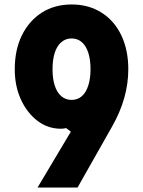

<svg xmlns="http://www.w3.org/2000/svg" viewBox="-20 -839 640 859"><path d="M301 -819Q376 -819 433.5 -783Q491 -747 522.5 -681.5Q554 -616 554 -529Q554 -465 536 -401Q518 -337 481 -272L327 0H148L297 -250L276 -266Q272 -265 265.5 -264Q259 -263 253 -263Q194 -263 147.5 -298.5Q101 -334 73.5 -394Q46 -454 46 -529Q46 -616 78 -681Q110 -746 167 -782.5Q224 -819 301 -819ZM385 -529Q385 -572 375 -603Q365 -634 346 -650.5Q327 -667 300 -667Q274 -667 254.5 -650.5Q235 -634 225 -603Q215 -572 215 -529Q215 -487 225 -456Q235 -425 254.5 -408.5Q274 -392 300 -392Q327 -392 346 -408.5Q365 -425 375 -456.5Q385 -488 385 -529Z"/></svg>

Font: Martian Mono Condensed
Style: Bold
Weight: 700
Width: 3
Designer: Roman Shamin
Foundry: Evil Martians
Version: Version 1.000